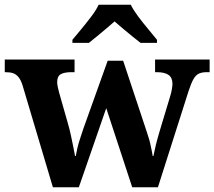

<svg xmlns="http://www.w3.org/2000/svg" viewBox="-23 -786 900 806"><path d="M71 -430Q64 -451 54.5 -462.5Q45 -474 32.5 -478.5Q20 -483 0 -483H-3V-536H290V-483H277Q247 -483 232 -474.5Q217 -466 217 -441Q217 -433 219.5 -421Q222 -409 225 -398L262 -268Q269 -244 274.5 -218.5Q280 -193 284.5 -170.5Q289 -148 292 -131H295Q298 -148 302 -165Q306 -182 312.5 -202Q319 -222 327 -246L429 -531H494L592 -236Q598 -218 602.5 -203Q607 -188 609.5 -175Q612 -162 614.5 -151Q617 -140 618 -131H621Q626 -156 631.5 -178.5Q637 -201 648 -238L692 -384Q696 -397 698.5 -411.5Q701 -426 701 -434Q701 -460 684.5 -471.5Q668 -483 635 -483H628V-536H857V-483H844Q825 -483 812 -477Q799 -471 789.5 -454.5Q780 -438 769 -405L640 0H532L423 -332L308 0H199ZM281 -619Q297 -638 318.5 -664Q340 -690 360.5 -717Q381 -744 391 -766H526Q537 -744 557 -717Q577 -690 599 -664Q621 -638 636 -619V-606H567Q553 -617 533 -633Q513 -649 493 -666Q473 -683 458 -696Q443 -683 423 -666Q403 -649 383.5 -633Q364 -617 350 -606H281Z"/></svg>

Font: Noto Serif Gujarati
Style: Bold
Weight: 700
Version: Version 2.102